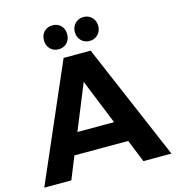

<svg xmlns="http://www.w3.org/2000/svg" viewBox="-131 -1008 1022 1117"><g transform="rotate(-15 380.0 -450.0)"><path d="M594 0 539 -136H215L160 0H-3L301 -700H464L763 0ZM267 -263H488L378 -535ZM357 -828Q357 -797 337.5 -776.5Q318 -756 287 -756Q256 -756 236.5 -776.5Q217 -797 217 -828Q217 -860 236.5 -880Q256 -900 287 -900Q318 -900 337.5 -880Q357 -860 357 -828ZM544 -828Q544 -797 524 -776.5Q504 -756 474 -756Q443 -756 423 -776.5Q403 -797 403 -828Q403 -859 423 -879.5Q443 -900 474 -900Q504 -900 524 -879.5Q544 -859 544 -828Z"/></g></svg>

Font: Montserrat arm2 SemiBold
Style: Regular
Weight: 600
Designer: Julieta Ulanovsky
Foundry: Julieta Ulanovsky
Version: Version 6.000